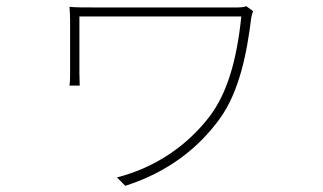

<svg xmlns="http://www.w3.org/2000/svg" viewBox="-20 -541 1040 619"><path d="M774 -521C767 -518 755 -517 748 -517H281C249 -517 222 -517 204 -519C205 -505 206 -491 206 -475V-303C206 -295 206 -279 204 -265H237C237 -279 236 -293 236 -303V-488H758C743 -342 711 -241 659 -170C585 -71 479 0 357 31L384 58C519 15 619 -62 689 -159C751 -245 776 -368 790 -484C791 -490 794 -501 796 -505Z"/></svg>

Font: Noto Sans Japanese Thin
Style: Regular
Weight: 100
Designer: Ryoko NISHIZUKA (kana & ideographs); Paul D. Hunt (Latin, Greek & Cyrillic); Wenlong ZHANG (bopomofo); Sandoll Communica
Foundry: Adobe Systems Incorporated
Version: Version 1.000;PS 1;hotconv 1.0.78;makeotf.lib2.5.61930